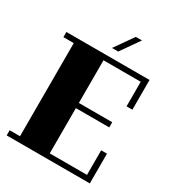

<svg xmlns="http://www.w3.org/2000/svg" viewBox="-230 -1145 1183 1286"><g transform="rotate(30 361.5 -502.0)"><path d="M663 0V-230H618V-40H330V-390H588V-430H330V-760H618V-570H663V-800H20V-760H100V-40H20V0ZM487 -1004H439L338 -860H386Z"/></g></svg>

Font: Kumar One
Style: Regular
Weight: 400
Designer: Parimal Parmar
Foundry: Indian Type Foundry
Version: Version 1.000;PS 1.000;hotconv 1.0.88;makeotf.lib2.5.647800